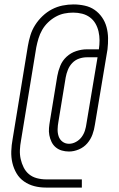

<svg xmlns="http://www.w3.org/2000/svg" viewBox="-20 -774 540 868"><path d="M350 74H188Q160 74 135 67.5Q110 61 89 46.5Q68 32 55 10Q42 -12 36 -37.5Q30 -63 31 -90.5Q32 -118 37 -145L106 -566Q110 -590 117.5 -614.5Q125 -639 139 -661Q153 -683 172.5 -701.5Q192 -720 215 -732Q238 -744 263 -749Q288 -754 312 -754Q338 -754 363 -748.5Q388 -743 407.5 -729.5Q427 -716 441 -696Q455 -676 461.5 -652Q468 -628 468.5 -602.5Q469 -577 466 -551L409 -210Q406 -188 398 -166Q390 -144 374.5 -126Q359 -108 336.5 -98.5Q314 -89 292 -89Q275 -89 259.5 -93.5Q244 -98 232 -108Q220 -118 213 -132.5Q206 -147 203 -163Q200 -179 201.5 -195.5Q203 -212 206 -229L239 -430Q243 -453 252.5 -476.5Q262 -500 281 -517.5Q300 -535 324.5 -543Q349 -551 372 -551H427Q430 -571 430 -591.5Q430 -612 425.5 -631.5Q421 -651 411.5 -667.5Q402 -684 386.5 -695.5Q371 -707 351.5 -712Q332 -717 311 -717Q291 -717 271 -713Q251 -709 232 -698.5Q213 -688 197 -672.5Q181 -657 170.5 -638.5Q160 -620 154 -600Q148 -580 144 -560L75 -139Q71 -118 70 -96.5Q69 -75 73.5 -55Q78 -35 87 -17Q96 1 111 13.5Q126 26 146.5 31.5Q167 37 189 37H350ZM292 -124Q308 -124 323.5 -132.5Q339 -141 349 -154.5Q359 -168 364 -184Q369 -200 371 -216L421 -515H372Q355 -515 337.5 -509Q320 -503 307 -489.5Q294 -476 287 -458.5Q280 -441 277 -424L244 -223Q241 -207 240.5 -190Q240 -173 245 -158Q250 -143 262.5 -133.5Q275 -124 292 -124Z"/></svg>

Font: Iosevka Term Curly XLt Obl
Style: Regular
Weight: 200
Italic angle: -9°
Designer: Belleve Invis
Foundry: Belleve Invis
Version: Version 32.3.0